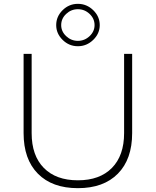

<svg xmlns="http://www.w3.org/2000/svg" viewBox="-20 -980 812 1001"><path d="M500 -849Q500 -805 466 -772Q432 -739 386 -739Q340 -739 306.5 -772Q273 -805 273 -849Q273 -894 306.5 -927Q340 -960 386 -960Q432 -960 466 -927Q500 -894 500 -849ZM299 -849Q299 -816 325 -791.5Q351 -767 386 -767Q421 -767 447 -791.5Q473 -816 473 -849Q473 -883 447 -907.5Q421 -932 386 -932Q351 -932 325 -907.5Q299 -883 299 -849ZM669 -699V-286Q669 -150 594.5 -74.5Q520 1 386 1Q252 1 177.5 -74.5Q103 -150 103 -286V-699H145V-286Q145 -169 208.5 -104.5Q272 -40 386 -40Q500 -40 563.5 -104.5Q627 -169 627 -286V-699Z"/></svg>

Font: Montserrat Ultra Light
Style: Regular
Weight: 200
Designer: Julieta Ulanovsky
Foundry: Julieta Ulanovsky
Version: Version 3.100;PS 003.100;hotconv 1.0.88;makeotf.lib2.5.64775